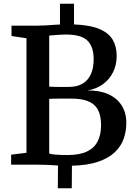

<svg xmlns="http://www.w3.org/2000/svg" viewBox="-20 -880 720 1026"><path d="M289 126 290 4.5Q274 3.5 258.2 2.5Q242.5 1.5 223.8 0.8Q205 0 180.5 0H39.5V-53.5L121.5 -63.5V-675.5L41.5 -687.5V-743H181.5Q204 -743 224.2 -744.2Q244.5 -745.5 263.2 -747Q282 -748.5 300.5 -749V-860H375.5V-749.5Q462 -746 511.8 -724.8Q561.5 -703.5 582.5 -667.2Q603.5 -631 603.5 -581.5Q603.5 -533.5 584.5 -494.8Q565.5 -456 530.2 -430.2Q495 -404.5 447.5 -396.5Q512 -397.5 558.5 -376.8Q605 -356 630 -316.8Q655 -277.5 655 -223.5Q655 -178.5 640.8 -138.2Q626.5 -98 593.5 -66.5Q560.5 -35 504.5 -15.8Q448.5 3.5 364.5 5.5L363.5 126ZM340.5 -51.5Q406 -51.5 445.5 -70.8Q485 -90 502.5 -125.8Q520 -161.5 520 -210.5Q520 -286.5 482.5 -319.8Q445 -353 362.5 -353Q350 -353 333.5 -353Q317 -353 299.5 -353Q282 -353 267.2 -352.8Q252.5 -352.5 243 -351.5V-59.5Q253.5 -56 270.5 -54.2Q287.5 -52.5 306.2 -52Q325 -51.5 340.5 -51.5ZM347 -415.5Q392 -415.5 421.5 -433.2Q451 -451 465.8 -484Q480.5 -517 480.5 -563.5Q480.5 -630 447.5 -662.8Q414.5 -695.5 331 -695.5Q314.5 -695.5 297.2 -694.2Q280 -693 265.8 -691.8Q251.5 -690.5 243 -690V-417Q252.5 -416.5 266.2 -416Q280 -415.5 295 -415.5Q310 -415.5 323.8 -415.5Q337.5 -415.5 347 -415.5Z"/></svg>

Font: Merriweather SemiBold
Style: Regular
Weight: 600
Version: Version 2.100